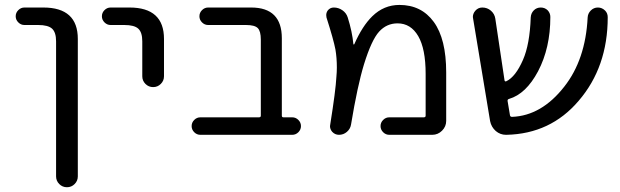

<svg xmlns="http://www.w3.org/2000/svg" viewBox="-20 -578 2564 794"><path d="M81.1 -474.6Q66.4 -474.6 55.7 -485.4Q44.9 -496.1 44.9 -510.7Q44.9 -525.4 55.7 -536.1Q66.4 -546.9 81.1 -546.9H159.2Q301.8 -546.9 301.8 -417V151.4Q301.8 169.9 288.6 183.1Q275.4 196.3 256.8 196.3Q238.3 196.3 225.1 183.1Q211.9 169.9 211.9 151.4V-407.2Q211.9 -444.3 195.3 -459.5Q178.7 -474.6 137.7 -474.6Z M437.5 -474.6Q422.9 -474.6 412.1 -485.4Q401.4 -496.1 401.4 -510.7Q401.4 -525.4 412.1 -536.1Q422.9 -546.9 437.5 -546.9H515.6Q658.2 -546.9 658.2 -417V-262.7Q658.2 -244.1 645 -231Q631.8 -217.8 613.3 -217.8Q594.7 -217.8 581.5 -231Q568.4 -244.1 568.4 -262.7V-407.2Q568.4 -444.3 551.8 -459.5Q535.2 -474.6 494.1 -474.6Z M1058.6 -414.1Q1058.6 -449.2 1045.9 -461.9Q1033.2 -474.6 997.1 -474.6H840.8Q826.2 -474.6 815.4 -485.4Q804.7 -496.1 804.7 -510.7Q804.7 -525.4 815.4 -536.1Q826.2 -546.9 840.8 -546.9H1018.6Q1145.5 -546.9 1145.5 -419.9V-99.6Q1145.5 -92.8 1152.3 -92.8H1188.5Q1203.1 -92.8 1213.9 -82Q1224.6 -71.3 1224.6 -56.6Q1224.6 -42 1213.9 -31.2Q1203.1 -20.5 1188.5 -20.5H808.6Q793.9 -20.5 783.2 -31.2Q772.5 -42 772.5 -56.6Q772.5 -71.3 783.2 -82Q793.9 -92.8 808.6 -92.8H1050.8Q1058.6 -92.8 1058.6 -99.6Z M1589.8 -20.5Q1575.2 -20.5 1564.5 -31.2Q1553.7 -42 1553.7 -56.6Q1553.7 -71.3 1564.5 -82Q1575.2 -92.8 1589.8 -92.8H1732.4Q1740.2 -92.8 1740.2 -99.6V-272.5Q1740.2 -376 1709.5 -428.7Q1678.7 -481.4 1624 -481.4Q1579.1 -481.4 1547.9 -447.3Q1516.6 -413.1 1485.4 -312.5Q1458 -222.7 1431.6 -62.5Q1428.7 -44.9 1414.6 -32.7Q1400.4 -20.5 1381.8 -20.5Q1365.2 -20.5 1353.5 -33.2Q1344.7 -43.9 1344.7 -56.6Q1344.7 -59.6 1345.7 -63.5Q1368.2 -204.1 1371.1 -259.8Q1373 -280.3 1373 -298.8Q1373 -338.9 1367.2 -373Q1359.4 -414.1 1330.1 -505.9Q1329.1 -510.7 1329.1 -515.6Q1329.1 -525.4 1335 -534.2Q1344.7 -546.9 1360.4 -546.9Q1379.9 -546.9 1396 -535.6Q1412.1 -524.4 1418 -505.9Q1436.5 -447.3 1441.4 -395.5Q1441.4 -394.5 1442.9 -394Q1444.3 -393.6 1445.3 -395.5Q1478.5 -470.7 1519.5 -510.7Q1567.4 -557.6 1631.8 -557.6Q1722.7 -557.6 1773.9 -487.3Q1825.2 -417 1825.2 -278.3V-78.1Q1825.2 -54.7 1808.1 -37.6Q1791 -20.5 1767.6 -20.5Z M2482.4 -534.2Q2493.2 -523.4 2493.2 -506.8Q2493.2 -300.8 2373 -161.1Q2256.8 -24.4 2074.2 -20.5Q2073.2 -20.5 2072.3 -20.5Q2048.8 -20.5 2030.3 -36.1Q2011.7 -52.7 2006.8 -77.1L1936.5 -501Q1935.5 -504.9 1935.5 -507.8Q1935.5 -521.5 1945.3 -533.2Q1957 -546.9 1974.6 -546.9Q1995.1 -546.9 2010.3 -533.7Q2025.4 -520.5 2028.3 -501L2066.4 -246.1Q2067.4 -239.3 2074.2 -242.2Q2112.3 -260.7 2142.6 -330.1Q2170.9 -394.5 2174.8 -505.9Q2175.8 -523.4 2187.5 -535.2Q2199.2 -546.9 2216.3 -546.9Q2233.4 -546.9 2245.1 -535.2Q2255.9 -523.4 2255.9 -507.8Q2255.9 -379.9 2205.1 -283.2Q2155.3 -189.5 2085 -168.9Q2078.1 -167 2079.1 -160.2L2088.9 -101.6Q2089.8 -94.7 2097.7 -94.7Q2219.7 -99.6 2313.5 -219.7Q2401.4 -331.1 2410.2 -505.9Q2411.1 -522.5 2423.3 -534.7Q2435.5 -546.9 2452.6 -546.9Q2469.7 -546.9 2482.4 -534.2Z"/></svg>

Font: Gen Jyuu Gothic P Regular
Style: Regular
Weight: 400
Designer: [Source Han Sans]
Ryoko NISHIZUKA  (kana & ideographs); Paul D. Hunt (Latin, Greek & Cyrillic); Wenlong ZHANG  (bopomofo
Version: Version 1.002.20150607